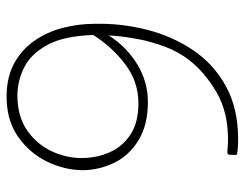

<svg xmlns="http://www.w3.org/2000/svg" viewBox="-98 -622 725 568"><g transform="rotate(-90 264.0 -337.5)"><path d="M247 -262Q179 -262 134 -289.5Q89 -317 67.5 -360.5Q46 -404 45 -453Q45 -508 70.5 -560.5Q96 -613 145.5 -647Q195 -681 267 -680Q323 -679 363 -656.5Q403 -634 428.5 -597Q454 -560 466 -514Q478 -468 478 -420Q480 -342 461 -266.5Q442 -191 401 -129.5Q360 -68 294 -31.5Q228 5 136 5Q128 5 117 4.5Q106 4 95 2Q93 2 91.5 1Q90 0 90 -2L91 -22Q91 -25 93.5 -26Q96 -27 98 -27Q109 -26 119.5 -25.5Q130 -25 137 -25Q218 -25 276.5 -59.5Q335 -94 370 -139Q396 -172 411 -213Q426 -254 433 -292Q440 -330 442 -354Q444 -378 443 -377Q409 -324 357.5 -293Q306 -262 247 -262ZM266 -648Q204 -648 162.5 -619Q121 -590 100.5 -545.5Q80 -501 81 -453Q82 -411 98.5 -374Q115 -337 150.5 -313.5Q186 -290 243 -290Q307 -290 359 -329.5Q411 -369 445 -424Q442 -512 415 -560.5Q388 -609 348 -628.5Q308 -648 266 -648Z"/></g></svg>

Font: Glory Thin Thin
Style: Regular
Weight: 250
Version: Version 1.011